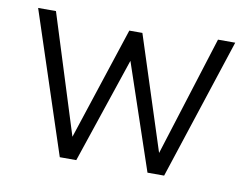

<svg xmlns="http://www.w3.org/2000/svg" viewBox="-59 -555 826 636"><g transform="rotate(10 354.0 -237.0)"><path d="M528.5 0H472.5L352.5 -355L233 0H177.5L21 -474.5H81L207 -74L331.5 -453H375.5L499 -71L626 -474.5H684Z"/></g></svg>

Font: Betina Sans Light
Style: Regular
Weight: 300
Designer: Jonathan Pinhorn (font) & Cristiano Sobral (main changes)
Version: Version 2.001;October 6, 2020;FontCreator 13.0.0.2681 64-bit